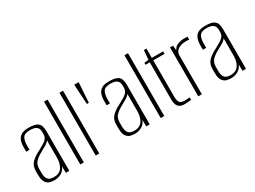

<svg xmlns="http://www.w3.org/2000/svg" viewBox="-44 -1154 2229 1681"><g transform="rotate(-30 1070.0 -314.0)"><path d="M151 7Q129 7 105.5 1Q82 -5 65 -29.5Q48 -54 48 -106V-145Q48 -198 79 -229Q110 -260 161 -285Q196 -304 219.5 -318Q243 -332 255.5 -349.5Q268 -367 268 -394V-412Q268 -441 255.5 -456Q243 -471 223.5 -476Q204 -481 182 -481Q127 -481 110 -453.5Q93 -426 93 -375V-333H60V-378Q60 -415 70 -443.5Q80 -472 106 -488.5Q132 -505 182 -505Q236 -505 262 -491.5Q288 -478 295.5 -454Q303 -430 303 -401V0H268L267 -65Q253 -29 221 -11Q189 7 151 7ZM161 -19Q216 -19 241.5 -56.5Q267 -94 267 -155V-329Q254 -310 226.5 -294Q199 -278 171 -263Q129 -240 106 -214.5Q83 -189 83 -145V-112Q83 -67 95.5 -47.5Q108 -28 126.5 -23.5Q145 -19 161 -19Z M414 0V-635H450V0Z M570 0V-635H606V0Z M729 -430 717 -631H762L749 -430Z M964 7Q942 7 918.5 1Q895 -5 878 -29.5Q861 -54 861 -106V-145Q861 -198 892 -229Q923 -260 974 -285Q1009 -304 1032.5 -318Q1056 -332 1068.5 -349.5Q1081 -367 1081 -394V-412Q1081 -441 1068.5 -456Q1056 -471 1036.5 -476Q1017 -481 995 -481Q940 -481 923 -453.5Q906 -426 906 -375V-333H873V-378Q873 -415 883 -443.5Q893 -472 919 -488.5Q945 -505 995 -505Q1049 -505 1075 -491.5Q1101 -478 1108.5 -454Q1116 -430 1116 -401V0H1081L1080 -65Q1066 -29 1034 -11Q1002 7 964 7ZM974 -19Q1029 -19 1054.5 -56.5Q1080 -94 1080 -155V-329Q1067 -310 1039.5 -294Q1012 -278 984 -263Q942 -240 919 -214.5Q896 -189 896 -145V-112Q896 -67 908.5 -47.5Q921 -28 939.5 -23.5Q958 -19 974 -19Z M1227 0V-635H1263V0Z M1471 0Q1449 0 1433.5 -5.5Q1418 -11 1408 -22.5Q1398 -34 1393 -51Q1388 -68 1388 -92V-470H1345V-490L1389 -495L1397 -589H1423V-495H1537V-470H1423V-98Q1423 -67 1434.5 -47Q1446 -27 1482 -27Q1496 -27 1512 -28Q1528 -29 1537 -30V-4Q1527 -4 1509 -2Q1491 0 1471 0Z M1607 0V-495H1637L1642 -445Q1655 -475 1683.5 -487Q1712 -499 1740 -500Q1766 -502 1786 -499V-469Q1781 -471 1773 -471.5Q1765 -472 1756 -472Q1747 -472 1739 -471Q1699 -469 1671 -449Q1643 -429 1643 -393V0Z M1937 7Q1915 7 1891.5 1Q1868 -5 1851 -29.5Q1834 -54 1834 -106V-145Q1834 -198 1865 -229Q1896 -260 1947 -285Q1982 -304 2005.5 -318Q2029 -332 2041.5 -349.5Q2054 -367 2054 -394V-412Q2054 -441 2041.5 -456Q2029 -471 2009.5 -476Q1990 -481 1968 -481Q1913 -481 1896 -453.5Q1879 -426 1879 -375V-333H1846V-378Q1846 -415 1856 -443.5Q1866 -472 1892 -488.5Q1918 -505 1968 -505Q2022 -505 2048 -491.5Q2074 -478 2081.5 -454Q2089 -430 2089 -401V0H2054L2053 -65Q2039 -29 2007 -11Q1975 7 1937 7ZM1947 -19Q2002 -19 2027.5 -56.5Q2053 -94 2053 -155V-329Q2040 -310 2012.5 -294Q1985 -278 1957 -263Q1915 -240 1892 -214.5Q1869 -189 1869 -145V-112Q1869 -67 1881.5 -47.5Q1894 -28 1912.5 -23.5Q1931 -19 1947 -19Z"/></g></svg>

Font: Alumni Sans ExtraLight
Style: Regular
Weight: 250
Version: Version 1.018